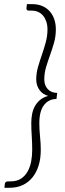

<svg xmlns="http://www.w3.org/2000/svg" viewBox="-20 -778 316 930"><path d="M194.5 -393Q194.5 -364.5 211.5 -346.2Q228.5 -328 257 -328L253.5 -298.5Q216.5 -298.5 193.5 -269.5Q170.5 -240.5 170.5 -181Q170.5 -151 174 -116.2Q177.5 -81.5 177.5 -51.5Q177.5 -9 166.8 24.8Q156 58.5 136.5 82.2Q117 106 89.2 118.8Q61.5 131.5 27 131.5H1.5L3.5 111.5Q4.5 106 9 103.2Q13.5 100.5 17.5 100.5H32Q61 100.5 81 87.8Q101 75 113.2 53.5Q125.5 32 130.8 4.8Q136 -22.5 136 -52Q136 -85 133.8 -118Q131.5 -151 131.5 -182Q131.5 -204.5 135.5 -225.5Q139.5 -246.5 149.2 -264Q159 -281.5 174.5 -294.2Q190 -307 213.5 -313.5Q201.5 -316.5 191 -323.2Q180.5 -330 172.8 -340Q165 -350 160.2 -363.5Q155.5 -377 155.5 -393Q155.5 -423.5 164 -453Q172.5 -482.5 182.8 -512.2Q193 -542 201.5 -572.8Q210 -603.5 210 -636Q210 -656 204.5 -672.8Q199 -689.5 189.2 -701.5Q179.5 -713.5 165.2 -720Q151 -726.5 134 -726.5H118.5Q115 -726.5 111.5 -729Q108 -731.5 108 -736.5Q108 -736.5 108 -737Q108 -737.5 108.2 -739.8Q108.5 -742 109 -746.2Q109.5 -750.5 110.5 -758H136Q163.5 -758 185 -748.8Q206.5 -739.5 221 -723Q235.5 -706.5 243 -684.2Q250.5 -662 250.5 -636Q250.5 -602 241.8 -571.2Q233 -540.5 222.5 -511.2Q212 -482 203.2 -453Q194.5 -424 194.5 -393Z"/></svg>

Font: Lato Light
Style: Italic
Weight: 300
Italic angle: -7°
Designer: Lukasz Dziedzic
Foundry: Lukasz Dziedzic
Version: Version 1.104; Western+Polish opensource